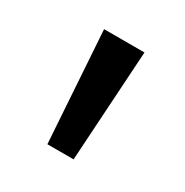

<svg xmlns="http://www.w3.org/2000/svg" viewBox="-77 -931 372 387"><g transform="rotate(30 109.0 -737.0)"><path d="M79 -608 62 -866H156L140 -608Z"/></g></svg>

Font: Noto Sans Malayalam UI ExtraCondensed
Style: Regular
Weight: 400
Width: 2
Designer: Jelle Bosma - Monotype Design Team
Foundry: Monotype Imaging Inc.
Version: Version 2.104; ttfautohint (v1.8.4.7-5d5b)